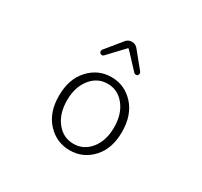

<svg xmlns="http://www.w3.org/2000/svg" viewBox="-168 -1039 1336 1273"><g transform="rotate(30 500.0 -402.0)"><path d="M258.8 -265.6Q258.8 -394.5 329.1 -470.7Q399.4 -546.9 500.5 -546.9Q601.6 -546.9 671.4 -470.7Q741.2 -394.5 741.2 -265.6Q741.2 -137.7 671.4 -62.5Q601.6 12.7 500.5 12.7Q399.4 12.7 329.1 -62.5Q258.8 -137.7 258.8 -265.6ZM371.1 -101.1Q421.9 -37.1 500.5 -37.1Q579.1 -37.1 629.9 -101.1Q680.7 -165 680.7 -266.1Q680.7 -367.2 629.9 -431.6Q579.1 -496.1 500.5 -496.1Q421.9 -496.1 371.1 -431.6Q320.3 -367.2 320.3 -266.1Q320.3 -165 371.1 -101.1ZM357.4 -645.5Q350.6 -651.4 350.6 -660.2Q350.6 -667 354.5 -672.9L453.1 -793.9Q470.7 -817.4 500 -817.4Q529.3 -817.4 546.9 -793.9L645.5 -672.9Q649.4 -667 649.4 -660.2Q649.4 -651.4 643.6 -645.5Q637.7 -640.6 630.9 -640.6Q629.9 -640.6 629.9 -640.6Q622.1 -640.6 616.2 -646.5L503.9 -766.6Q502 -767.6 500 -767.6Q498 -767.6 497.1 -766.6L383.8 -646.5Q378.9 -640.6 371.1 -640.6Q370.1 -640.6 370.1 -640.6Q362.3 -640.6 357.4 -645.5Z"/></g></svg>

Font: Gen Jyuu Gothic L Monospace Light
Style: Regular
Weight: 300
Designer: [Source Han Sans]
Ryoko NISHIZUKA  (kana & ideographs); Paul D. Hunt (Latin, Greek & Cyrillic); Wenlong ZHANG  (bopomofo
Version: Version 1.002.20150607